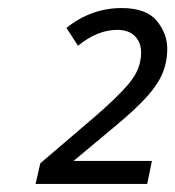

<svg xmlns="http://www.w3.org/2000/svg" viewBox="-20 -873 436 477"><path d="M68.4 -416 80.1 -467.3 210.4 -578.6Q272 -631.3 301.3 -666.7Q330.6 -702.1 330.6 -742.2Q330.6 -767.6 315.2 -783.2Q299.8 -798.8 271 -798.8Q222.2 -798.8 173.8 -759.3L145 -803.7Q207 -853 282.2 -853Q343.3 -853 369.4 -821.3Q395.5 -789.6 395.5 -752Q395.5 -718.3 383.1 -689.5Q370.6 -660.6 342.8 -630.4Q314.9 -600.1 268.6 -561.5L162.6 -473.1H357.4L345.7 -416Z"/></svg>

Font: Open Sans
Style: Italic
Weight: 400
Italic angle: -12°
Designer: Monotype Design Team
Foundry: Monotype Imaging Inc.
Version: Version 3.000; ttfautohint (v1.8.4)